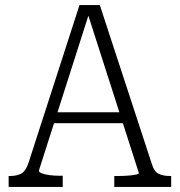

<svg xmlns="http://www.w3.org/2000/svg" viewBox="-20 -736 708 756"><path d="M184 -294H471L480 -251H175ZM320 -699 333 -690 133 -64Q133 -58 144.5 -53.5Q156 -49 174.5 -46.5Q193 -44 215 -44H227V0H14V-43H19Q47 -43 64.5 -53Q82 -63 93 -97L293 -716H373L578 -90Q587 -60 605 -51.5Q623 -43 649 -43H654V0H430V-43H443Q466 -43 484.5 -44.5Q503 -46 515 -48.5Q527 -51 527 -54Z"/></svg>

Font: Roboto Serif SemiCondensed ExtraLight
Style: Regular
Weight: 250
Width: 4
Designer: Greg Gazdowicz
Foundry: Commercial Type
Version: Version 1.007